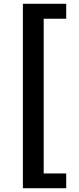

<svg xmlns="http://www.w3.org/2000/svg" viewBox="-20 -823 418 1015"><path d="M101 172H330V94H211V-724H330V-803H101Z"/></svg>

Font: Source Han Sans KR
Style: Bold
Weight: 700
Designer: Ryoko NISHIZUKA 西塚涼子 (kana, bopomofo & ideographs); Paul D. Hunt (Latin, Greek & Cyrillic); Sandoll Communications 산돌커뮤니
Foundry: Adobe
Version: Version 2.004;hotconv 1.0.118;makeotfexe 2.5.65603